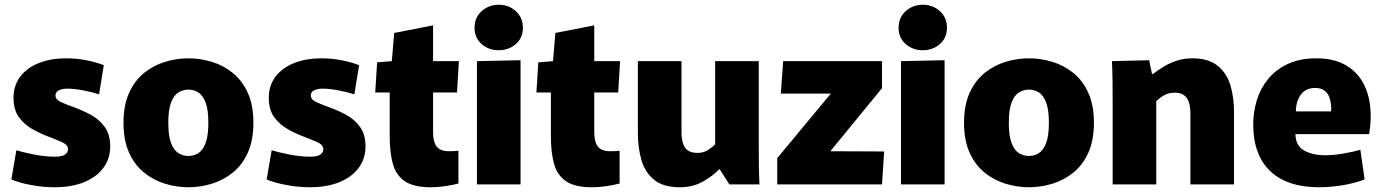

<svg xmlns="http://www.w3.org/2000/svg" viewBox="-20 -778 5830 810"><path d="M210 12Q162 12 111 2.5Q60 -7 28 -21L49 -144Q75 -136 122 -126.5Q169 -117 212 -117Q242 -117 254.5 -126Q267 -135 267 -148Q267 -167 241 -178.5Q215 -190 181 -203Q149 -215 115.5 -234Q82 -253 59.5 -284Q37 -315 37 -365Q37 -418 66 -455.5Q95 -493 145 -512.5Q195 -532 258 -532Q304 -532 346 -523.5Q388 -515 418 -503L398 -380Q374 -388 334.5 -396Q295 -404 264 -404Q243 -404 228.5 -397Q214 -390 214 -375Q214 -358 238 -347Q262 -336 296 -324Q329 -312 363.5 -293.5Q398 -275 421.5 -243Q445 -211 445 -160Q445 -108 415.5 -69Q386 -30 333.5 -9Q281 12 210 12Z M775 12Q725 12 676 -3Q627 -18 587.5 -50Q548 -82 524.5 -134Q501 -186 501 -260Q501 -334 524.5 -386Q548 -438 587.5 -470Q627 -502 676 -517Q725 -532 775 -532Q825 -532 874 -517Q923 -502 962.5 -470Q1002 -438 1025.5 -386Q1049 -334 1049 -260Q1049 -186 1025.5 -134Q1002 -82 962.5 -50Q923 -18 874 -3Q825 12 775 12ZM775 -120Q797 -120 816 -131.5Q835 -143 847 -173.5Q859 -204 859 -260Q859 -316 847 -346.5Q835 -377 816 -388.5Q797 -400 775 -400Q753 -400 733.5 -388.5Q714 -377 702 -346.5Q690 -316 690 -260Q690 -204 702 -173.5Q714 -143 733.5 -131.5Q753 -120 775 -120Z M1287 12Q1239 12 1188 2.5Q1137 -7 1105 -21L1126 -144Q1152 -136 1199 -126.5Q1246 -117 1289 -117Q1319 -117 1331.5 -126Q1344 -135 1344 -148Q1344 -167 1318 -178.5Q1292 -190 1258 -203Q1226 -215 1192.5 -234Q1159 -253 1136.5 -284Q1114 -315 1114 -365Q1114 -418 1143 -455.5Q1172 -493 1222 -512.5Q1272 -532 1335 -532Q1381 -532 1423 -523.5Q1465 -515 1495 -503L1475 -380Q1451 -388 1411.5 -396Q1372 -404 1341 -404Q1320 -404 1305.5 -397Q1291 -390 1291 -375Q1291 -358 1315 -347Q1339 -336 1373 -324Q1406 -312 1440.5 -293.5Q1475 -275 1498.5 -243Q1522 -211 1522 -160Q1522 -108 1492.5 -69Q1463 -30 1410.5 -9Q1358 12 1287 12Z M1796 12Q1726 12 1688.5 -13Q1651 -38 1637.5 -86.5Q1624 -135 1624 -204V-388H1563L1571 -515L1633 -520L1643 -639L1807 -671V-520H1916L1908 -388H1807V-220Q1807 -180 1822 -160Q1837 -140 1875 -140Q1897 -140 1914 -142V-4Q1898 1 1863 6.5Q1828 12 1796 12Z M2084 -566Q2042 -566 2012 -592Q1982 -618 1982 -661Q1982 -704 2012 -731Q2042 -758 2084 -758Q2126 -758 2156 -731Q2186 -704 2186 -661Q2186 -618 2156 -592Q2126 -566 2084 -566ZM1992 -520 2176 -524V0H1992Z M2476 12Q2406 12 2368.5 -13Q2331 -38 2317.5 -86.5Q2304 -135 2304 -204V-388H2243L2251 -515L2313 -520L2323 -639L2487 -671V-520H2596L2588 -388H2487V-220Q2487 -180 2502 -160Q2517 -140 2555 -140Q2577 -140 2594 -142V-4Q2578 1 2543 6.5Q2508 12 2476 12Z M2848 12Q2778 12 2739.5 -19.5Q2701 -51 2686 -103Q2671 -155 2671 -218V-520H2855V-218Q2855 -178 2870 -155.5Q2885 -133 2922 -133Q2947 -133 2965 -144Q2983 -155 2997 -169V-520H3181V-178Q3181 -127 3181.5 -82.5Q3182 -38 3184 0H3057L3017 -63H3013Q2988 -36 2945.5 -12Q2903 12 2848 12Z M3259 -111 3485 -383H3274L3284 -520H3701V-406L3483 -140L3710 -139L3701 0H3259Z M3873 -566Q3831 -566 3801 -592Q3771 -618 3771 -661Q3771 -704 3801 -731Q3831 -758 3873 -758Q3915 -758 3945 -731Q3975 -704 3975 -661Q3975 -618 3945 -592Q3915 -566 3873 -566ZM3781 -520 3965 -524V0H3781Z M4321 12Q4271 12 4222 -3Q4173 -18 4133.5 -50Q4094 -82 4070.5 -134Q4047 -186 4047 -260Q4047 -334 4070.5 -386Q4094 -438 4133.5 -470Q4173 -502 4222 -517Q4271 -532 4321 -532Q4371 -532 4420 -517Q4469 -502 4508.5 -470Q4548 -438 4571.5 -386Q4595 -334 4595 -260Q4595 -186 4571.5 -134Q4548 -82 4508.5 -50Q4469 -18 4420 -3Q4371 12 4321 12ZM4321 -120Q4343 -120 4362 -131.5Q4381 -143 4393 -173.5Q4405 -204 4405 -260Q4405 -316 4393 -346.5Q4381 -377 4362 -388.5Q4343 -400 4321 -400Q4299 -400 4279.5 -388.5Q4260 -377 4248 -346.5Q4236 -316 4236 -260Q4236 -204 4248 -173.5Q4260 -143 4279.5 -131.5Q4299 -120 4321 -120Z M4674 -342Q4674 -393 4673.5 -437.5Q4673 -482 4671 -520L4828 -524L4840 -466H4844Q4861 -479 4885.5 -494.5Q4910 -510 4941.5 -521Q4973 -532 5010 -532Q5078 -532 5116.5 -501Q5155 -470 5170.5 -419Q5186 -368 5186 -306V0H5002V-302Q5002 -387 4937 -387Q4910 -387 4891 -376Q4872 -365 4858 -351V0H4674Z M5544 12Q5410 12 5338.5 -56.5Q5267 -125 5267 -253Q5267 -306 5282.5 -356Q5298 -406 5330.5 -445.5Q5363 -485 5413.5 -508.5Q5464 -532 5533 -532Q5604 -532 5652 -506Q5700 -480 5726.5 -435.5Q5753 -391 5760 -333.5Q5767 -276 5756 -212H5445Q5446 -163 5482 -143Q5518 -123 5570 -123Q5606 -123 5646.5 -130Q5687 -137 5719 -146L5737 -21Q5692 -4 5641 4Q5590 12 5544 12ZM5528 -407Q5488 -407 5467.5 -378Q5447 -349 5447 -308H5595Q5596 -312 5596 -315Q5596 -318 5596 -321Q5596 -341 5590.5 -361Q5585 -381 5570 -394Q5555 -407 5528 -407Z"/></svg>

Font: Murecho ExtraBold
Style: Regular
Weight: 800
Designer: Neil Summerour
Foundry: Positype
Version: Version 1.010; ttfautohint (v1.8.3)